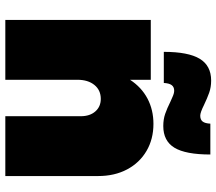

<svg xmlns="http://www.w3.org/2000/svg" viewBox="-66 -748 814 722"><g transform="rotate(90 341.0 -387.0)"><path d="M454 -594Q429 -594 408.5 -601Q388 -608 362 -621Q359 -622 345 -628.5Q331 -635 321 -635Q307 -635 300 -625.5Q293 -616 292 -596H175Q175 -688 201 -731Q227 -774 283 -774Q308 -774 329 -766.5Q350 -759 375 -747Q403 -733 415 -733Q430 -733 437 -742Q444 -751 445 -771H561Q561 -678 535.5 -636Q510 -594 454 -594ZM642 -349V0H417V-284Q417 -318 399 -338.5Q381 -359 352 -359Q319 -359 299.5 -335Q280 -311 280 -271V0H55V-547H280V-469Q308 -512 350.5 -534.5Q393 -557 446 -557Q503 -557 547.5 -531Q592 -505 617 -458Q642 -411 642 -349Z"/></g></svg>

Font: TypoPRO Montserrat Alternates
Style: Regular
Weight: 900
Designer: Julieta Ulanovsky
Foundry: Julieta Ulanovsky
Version: Version 6.001